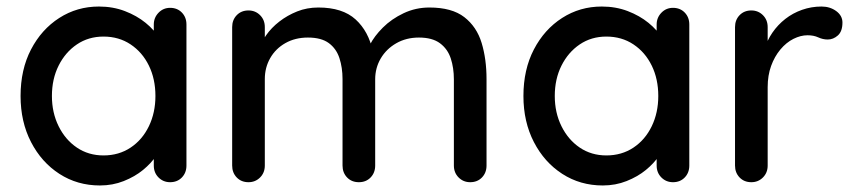

<svg xmlns="http://www.w3.org/2000/svg" viewBox="-20 -558 2619 588"><path d="M501 -534Q523 -534 537 -519.5Q551 -505 551 -483V-51Q551 -29 537 -14.5Q523 0 501 0Q480 0 465.5 -14.5Q451 -29 451 -51V-123L472 -120Q472 -102 457.5 -80Q443 -58 418 -37.5Q393 -17 359 -3.5Q325 10 286 10Q217 10 162 -25.5Q107 -61 75 -123Q43 -185 43 -264Q43 -345 75 -406.5Q107 -468 161.5 -503Q216 -538 283 -538Q326 -538 362.5 -524Q399 -510 426 -488Q453 -466 467.5 -441.5Q482 -417 482 -395L451 -392V-483Q451 -504 465.5 -519Q480 -534 501 -534ZM297 -82Q344 -82 380 -106Q416 -130 436 -171.5Q456 -213 456 -264Q456 -316 436 -357Q416 -398 380 -422Q344 -446 297 -446Q251 -446 215.5 -422Q180 -398 159.5 -357Q139 -316 139 -264Q139 -213 159.5 -171.5Q180 -130 215.5 -106Q251 -82 297 -82Z M955 -535Q1029 -535 1069 -498.5Q1109 -462 1122 -400L1106 -405L1113 -421Q1126 -447 1152.5 -473.5Q1179 -500 1216 -517.5Q1253 -535 1295 -535Q1364 -535 1402 -505.5Q1440 -476 1455 -426.5Q1470 -377 1470 -316V-51Q1470 -29 1456 -14.5Q1442 0 1420 0Q1399 0 1384.5 -14.5Q1370 -29 1370 -51V-315Q1370 -350 1360.5 -379Q1351 -408 1327.5 -425.5Q1304 -443 1263 -443Q1224 -443 1193.5 -425.5Q1163 -408 1146 -379Q1129 -350 1129 -315V-51Q1129 -29 1115 -14.5Q1101 0 1079 0Q1057 0 1043 -14.5Q1029 -29 1029 -51V-316Q1029 -351 1019.5 -380Q1010 -409 987 -426Q964 -443 923 -443Q884 -443 854 -426Q824 -409 807.5 -380Q791 -351 791 -316V-51Q791 -29 776.5 -14.5Q762 0 741 0Q719 0 705 -14.5Q691 -29 691 -51V-475Q691 -497 705 -511.5Q719 -526 741 -526Q762 -526 776.5 -511.5Q791 -497 791 -475V-416L772 -405Q779 -427 795 -450Q811 -473 835.5 -492Q860 -511 890 -523Q920 -535 955 -535Z M2041 -534Q2063 -534 2077 -519.5Q2091 -505 2091 -483V-51Q2091 -29 2077 -14.5Q2063 0 2041 0Q2020 0 2005.5 -14.5Q1991 -29 1991 -51V-123L2012 -120Q2012 -102 1997.5 -80Q1983 -58 1958 -37.5Q1933 -17 1899 -3.5Q1865 10 1826 10Q1757 10 1702 -25.5Q1647 -61 1615 -123Q1583 -185 1583 -264Q1583 -345 1615 -406.5Q1647 -468 1701.5 -503Q1756 -538 1823 -538Q1866 -538 1902.5 -524Q1939 -510 1966 -488Q1993 -466 2007.5 -441.5Q2022 -417 2022 -395L1991 -392V-483Q1991 -504 2005.5 -519Q2020 -534 2041 -534ZM1837 -82Q1884 -82 1920 -106Q1956 -130 1976 -171.5Q1996 -213 1996 -264Q1996 -316 1976 -357Q1956 -398 1920 -422Q1884 -446 1837 -446Q1791 -446 1755.5 -422Q1720 -398 1699.5 -357Q1679 -316 1679 -264Q1679 -213 1699.5 -171.5Q1720 -130 1755.5 -106Q1791 -82 1837 -82Z M2281 0Q2259 0 2245 -14.5Q2231 -29 2231 -51V-475Q2231 -497 2245 -511.5Q2259 -526 2281 -526Q2302 -526 2316.5 -511.5Q2331 -497 2331 -475V-363L2321 -406Q2329 -434 2345.5 -458Q2362 -482 2385 -500Q2408 -518 2436.5 -528Q2465 -538 2496 -538Q2522 -538 2541 -524Q2560 -510 2560 -489Q2560 -462 2546 -449.5Q2532 -437 2515 -437Q2500 -437 2486 -443.5Q2472 -450 2453 -450Q2432 -450 2410 -439Q2388 -428 2370 -406.5Q2352 -385 2341.5 -356Q2331 -327 2331 -291V-51Q2331 -29 2316.5 -14.5Q2302 0 2281 0Z"/></svg>

Font: Quicksand SemiBold
Style: Regular
Weight: 600
Designer: Andrew Paglinawan
Foundry: Andrew Paglinawan
Version: Version 3.006